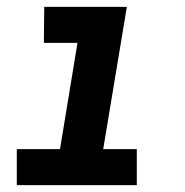

<svg xmlns="http://www.w3.org/2000/svg" viewBox="-20 -540 540 560"><path d="M29 0V-105H155L206 -415H108L109 -520H350L281 -105H379V0Z"/></svg>

Font: Iosevka Extrabold Oblique
Style: Regular
Weight: 800
Italic angle: -9°
Monospace: yes
Designer: Belleve Invis
Foundry: Belleve Invis
Version: Version 32.5.0; ttfautohint (v1.8.4)